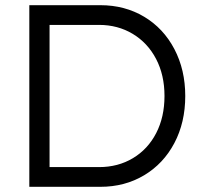

<svg xmlns="http://www.w3.org/2000/svg" viewBox="-20 -720 794 740"><path d="M93 -700H367Q461 -700 535.5 -655.5Q610 -611 652 -531Q694 -451 694 -350Q694 -248 652 -168.5Q610 -89 535.5 -44.5Q461 0 367 0H93ZM362 -76Q435 -76 492.5 -110.5Q550 -145 582 -207Q614 -269 614 -350Q614 -431 581.5 -493Q549 -555 491.5 -589.5Q434 -624 362 -624H171V-76Z"/></svg>

Font: Lexend HM
Style: Regular
Weight: 400
Designer: Bonnie Shaver-Troup, Thomas Jockin, Octavio Pardo
Foundry: Lexend
Version: Version 1.091